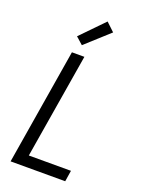

<svg xmlns="http://www.w3.org/2000/svg" viewBox="-178 -1062 856 1143"><g transform="rotate(20 250.0 -490.0)"><path d="M40 0 161 -735H240L130 -70H397L386 0ZM202 -795 157 -835 298 -980 351 -930Z"/></g></svg>

Font: Iosevka Term Curly
Style: Italic
Weight: 400
Italic angle: -9°
Designer: Belleve Invis
Foundry: Belleve Invis
Version: Version 32.3.0